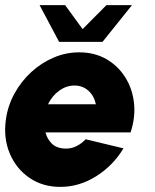

<svg xmlns="http://www.w3.org/2000/svg" viewBox="-28 -719 608 752"><path d="M208 13Q139 13 87.2 -22.5Q35.5 -58 10.2 -118Q-15 -178 -5 -250.5Q2.5 -305 28.8 -352.8Q55 -400.5 94.5 -436.8Q134 -473 182.2 -493.5Q230.5 -514 282 -514Q342 -514 388 -487.8Q434 -461.5 462.2 -416.8Q490.5 -372 496.8 -316Q503 -260 483.5 -200.5H150Q157 -174 175.5 -156Q194 -138 229 -137Q251 -136.5 271.2 -146.5Q291.5 -156.5 307.5 -173.5L455.5 -138Q416 -71.5 349.5 -29.2Q283 13 208 13ZM160 -310.5H347.5Q341 -343 318.5 -363.5Q296 -384 263.5 -384Q231.5 -384 203.5 -363.5Q175.5 -343 160 -310.5ZM203.5 -555 127 -699H227L295.5 -605L389 -699H489L373.5 -555Z"/></svg>

Font: Urbanist Black
Style: Italic
Weight: 900
Italic angle: -8°
Designer: Corey Hu
Foundry: Corey Hu
Version: Version 1.330; ttfautohint (v1.8.4.7-5d5b)